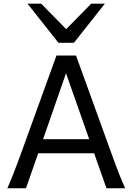

<svg xmlns="http://www.w3.org/2000/svg" viewBox="-20 -1011 721 1031"><path d="M334.5 -617.7 211.4 -263.7H459ZM19.5 0Q25.9 -14.6 32.7 -30.8Q39.6 -46.9 47.6 -67.1Q55.7 -87.4 65.4 -113.3Q75.2 -139.2 87.9 -173.3L283.2 -712.9H388.2L583.5 -173.3Q595.7 -139.2 605.5 -113.3Q615.2 -87.4 623.5 -67.1Q631.8 -46.9 638.7 -30.8Q645.5 -14.6 651.9 0H551.8L485.4 -188H185.1L119.6 0ZM201.2 -991.2 335.4 -854.5 469.7 -991.2H543L377 -781.2H293.9L127.9 -991.2Z"/></svg>

Font: Andika New Basic
Style: Regular
Weight: 400
Designer: Victor Gaultney, Annie Olsen, Julie Remington, Don Collingsworth, Eric Hays
Foundry: SIL International
Version: Version 5.500; ttfautohint (v1.8.3)